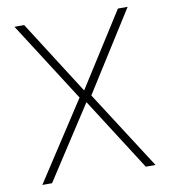

<svg xmlns="http://www.w3.org/2000/svg" viewBox="-80 -768 740 837"><g transform="rotate(-10 290.5 -350.0)"><path d="M83 -700 291 -374 498 -700H541L318 -347L541 0H498L292 -322L83 0H40L266 -347L40 -700Z"/></g></svg>

Font: TypoPRO Titillium Title
Style: Regular
Weight: 250
Designer: Campivisivi
Foundry: Accademia di Belle Arti di Urbino and students of MA course of Visual design
Version: 1.000